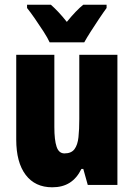

<svg xmlns="http://www.w3.org/2000/svg" viewBox="-20 -786 569 816"><path d="M479 -553V0H353L334 -68H326Q307 -29 276.5 -9.5Q246 10 202 10Q129 10 89 -43Q49 -96 49 -193V-553H211V-246Q211 -191 220.5 -162.5Q230 -134 254 -134Q283 -134 296.5 -152Q310 -170 313.5 -203Q317 -236 317 -280V-553ZM191 -606Q183 -624 165 -652Q147 -680 127.5 -708Q108 -736 95 -752V-766H196Q211 -753 228 -735Q245 -717 264 -693Q304 -742 334 -766H433V-752Q419 -733 401 -706Q383 -679 366 -652.5Q349 -626 338 -606Z"/></svg>

Font: Noto Sans ExtraCondensed Black
Style: Regular
Weight: 900
Width: 2
Designer: Monotype Design Team
Foundry: Monotype Imaging Inc.
Version: Version 2.013; ttfautohint (v1.8.4.7-5d5b)